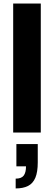

<svg xmlns="http://www.w3.org/2000/svg" viewBox="-20 -744 303 1078"><path d="M54 0V-724H209V0ZM68 314V259Q100 259 113 242Q126 225 126 190H72V65H192V168Q192 222 178.5 254Q165 286 137.5 300Q110 314 68 314Z"/></svg>

Font: Archivo SemiCondensed ExtraBold
Style: Regular
Weight: 800
Width: 4
Designer: Hector Gatti
Foundry: Omnibus-Type
Version: Version 2.001